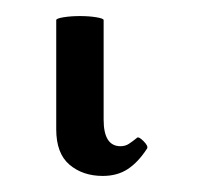

<svg xmlns="http://www.w3.org/2000/svg" viewBox="-20 34 253 239"><path d="M108 253Q83 253 66.5 239Q50 225 50 195V59Q50 57 59 55.5Q68 54 79.5 54Q91 54 100 55.5Q109 57 109 59V183Q109 216 130 216Q136 216 140.5 213Q145 210 150 206Q152 203 158.5 209.5Q165 216 163 219Q152 236 139 244.5Q126 253 108 253Z"/></svg>

Font: Junicode VF
Style: Regular
Weight: 400
Designer: Peter S. Baker
Version: Version 2.213